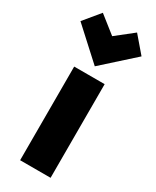

<svg xmlns="http://www.w3.org/2000/svg" viewBox="-272 -935 829 1021"><g transform="rotate(30 142.5 -424.5)"><path d="M234 -550V25H47V-550ZM36 -874 141 -791 246 -874 330 -776 141 -606 -45 -776Z"/></g></svg>

Font: Repo Black
Style: Regular
Weight: 900
Designer: Stefan Peev
Foundry: Context Ltd
Version: Version 1.502